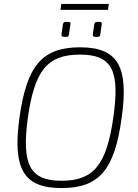

<svg xmlns="http://www.w3.org/2000/svg" viewBox="-20 -942 702 974"><path d="M532 -922H291L287 -892H528ZM326 -831H314C305 -831 301 -827 299 -818L292 -768C291 -758 296 -755 304 -755H315C325 -755 329 -758 330 -769L337 -818C339 -827 336 -831 326 -831ZM485 -831H473C464 -831 460 -827 458 -818L451 -768C450 -758 454 -755 463 -755H474C484 -755 488 -758 489 -769L496 -818C498 -827 495 -831 485 -831ZM386 -702C194 -702 116 -609 79 -347C42 -82 102 12 292 12C482 12 561 -79 597 -343C635 -607 576 -702 386 -702ZM385 -665C548 -665 589 -586 555 -347C521 -107 456 -25 292 -25C132 -25 89 -106 121 -343C155 -583 219 -665 385 -665Z"/></svg>

Font: Exo 2 Extra Light
Style: Italic
Weight: 250
Italic angle: -8°
Designer: Natanael Gama
Version: Version 1.001;PS 001.001;hotconv 1.0.88;makeotf.lib2.5.64775